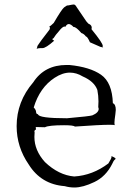

<svg xmlns="http://www.w3.org/2000/svg" viewBox="-20 -818 589 854"><path d="M311 16Q349 16 400 -8.5Q451 -33 479 -89Q485 -104 492 -109Q494 -110 494 -112Q494 -115 486 -119Q478 -123 476 -123L475 -122L476 -120Q476 -113 462 -91Q392 -38 310 -33Q241 -39 180 -97Q133 -149 133 -209L134 -229L133 -233Q133 -239 140 -242L139 -253L180 -252Q196 -261 265 -261Q307 -261 313 -255Q425 -263 467 -263Q488 -263 491 -261Q489 -263 489 -271Q489 -283 493 -309L495 -329Q495 -354 482 -359Q479 -451 429.5 -485.5Q380 -520 288 -529H276Q178 -529 128 -452Q54 -366 54 -257Q54 -164 108 -86Q163 2 268 10Q289 16 311 16ZM278 -292Q151 -292 149 -310Q141 -310 140.5 -320Q140 -330 130 -340Q157 -429 223 -472Q258 -495 291 -495Q320 -495 348 -478Q399 -456 413 -418Q418 -392 418 -367Q418 -354 417 -342L419 -334Q419 -317 391 -305Q380 -301 278 -292ZM143 -601Q150 -604 161 -604H169Q184 -604 221 -637Q213 -641 213 -644Q213 -646 218 -648Q228 -664 241 -678Q258 -700 267 -700L271 -699Q277 -711 286 -711Q295 -711 307 -698H308Q319 -698 342 -671Q353 -668 362 -656Q369 -655 380 -630Q422 -612 425.5 -610Q429 -608 439 -608L436 -605L437 -614Q437 -627 387 -688L388 -695Q388 -704 379 -710Q373 -711 364 -723Q320 -788 316.5 -793Q313 -798 307 -798Q303 -798 284 -794H282Q276 -794 265 -785Q254 -776 219 -716Q204 -701 200 -701H199Q202 -698 202 -694Q202 -690 200 -686Q155 -628 148 -616L144 -608L147 -612Z"/></svg>

Font: Xiaobo Songti 小帛宋体
Style: Regular
Weight: 400
Version: Version 1.501;March 17, 2024;FontCreator 14.0.0.2814 64-bit